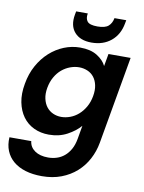

<svg xmlns="http://www.w3.org/2000/svg" viewBox="-116 -857 903 1204"><g transform="rotate(10 336.0 -254.5)"><path d="M31 -279Q42 -344 71 -396.5Q100 -449 141 -486Q182 -523 231.5 -543Q281 -563 334 -563Q400 -563 442 -537Q484 -511 501 -475L515 -554H656L558 4Q548 60 522 109Q496 158 455 194.5Q414 231 359 252Q304 273 236 273Q177 273 131 259Q85 245 53.5 218.5Q22 192 6.5 154Q-9 116 -6 68H133Q137 106 169.5 128.5Q202 151 254 151Q283 151 309.5 142.5Q336 134 357.5 116Q379 98 394.5 70.5Q410 43 417 4L432 -82Q401 -46 350 -18.5Q299 9 234 9Q181 9 138 -11.5Q95 -32 67.5 -70Q40 -108 29.5 -161Q19 -214 31 -279ZM466 -277Q473 -316 466.5 -346.5Q460 -377 443.5 -398Q427 -419 402 -429.5Q377 -440 349 -440Q321 -440 292.5 -429.5Q264 -419 240 -399Q216 -379 198.5 -348.5Q181 -318 174 -279Q167 -240 174 -209Q181 -178 197.5 -157Q214 -136 238.5 -125Q263 -114 291 -114Q319 -114 347.5 -124.5Q376 -135 400 -156Q424 -177 441.5 -207.5Q459 -238 466 -277ZM584 -761Q571 -688 521 -647Q471 -606 397 -606Q325 -606 288.5 -647.5Q252 -689 265 -761L269 -782H343Q337 -749 352 -730.5Q367 -712 416 -712Q465 -712 486 -730.5Q507 -749 513 -782H588Z"/></g></svg>

Font: SVN-Poppins SemiBold
Style: Italic
Weight: 600
Italic angle: -10°
Designer: Ninad Kale (Devanagari), Jonny Pinhorn (Latin)
Foundry: Indian Type Foundry
Version: Version 3.002 2017; ttfautohint (v1.8.3)